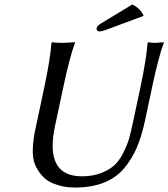

<svg xmlns="http://www.w3.org/2000/svg" viewBox="-20 -839 761 869"><path d="M579.1 -818.8Q617.7 -798.8 629.9 -767.1L473.6 -709Q442.9 -696.8 429.2 -696.8Q422.9 -696.8 419.4 -701.4Q416 -706.1 417.5 -711.9Q419.9 -722.7 437 -732.9ZM615.7 -444.8Q643.1 -574.2 647.9 -645L650.9 -647.9Q661.1 -645 685.1 -645L720.7 -647.9L721.2 -645Q696.8 -578.6 668.5 -444.8L636.7 -294.9Q621.6 -223.6 599.4 -171.4Q577.1 -119.1 541 -76.4Q504.9 -33.7 449.2 -12Q393.6 9.8 318.8 9.8Q294.4 9.8 271.2 5.9Q248 2 221.9 -8.3Q195.8 -18.6 177.5 -36.4Q159.2 -54.2 144.3 -81.5Q129.4 -108.9 128.4 -147Q127.4 -185.1 136.2 -235.8L180.7 -444.8Q208 -574.2 212.9 -645L215.8 -647.9Q232.4 -645 266.1 -645L318.8 -647.9L319.3 -645Q294.9 -578.6 266.6 -444.8L229 -269Q180.7 -41 350.6 -41Q399.4 -41 437.3 -55.7Q475.1 -70.3 497.6 -91.1Q520 -111.8 537.6 -146.5Q555.2 -181.2 563.2 -208.7Q571.3 -236.3 580.1 -276.9Z"/></svg>

Font: Linux Biolinum O
Style: Italic
Weight: 400
Italic angle: -12°
Designer: Philipp H. Poll
Foundry: Philipp H. Poll
Version: Version 1.1.3